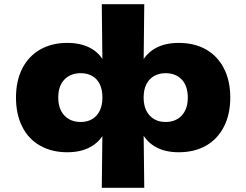

<svg xmlns="http://www.w3.org/2000/svg" viewBox="-20 -713 1170 913"><path d="M464 180 467 -82H476Q454 -38 409 -13.5Q364 11 300 11Q226 11 170.5 -20.5Q115 -52 85.5 -111Q56 -170 56 -249Q56 -329 86 -387.5Q116 -446 171 -477.5Q226 -509 300 -509Q363 -509 408 -485.5Q453 -462 476 -417H467L464 -693H666L663 -417H654Q678 -462 722.5 -485.5Q767 -509 830 -509Q905 -509 960 -477.5Q1015 -446 1045 -387.5Q1075 -329 1075 -249Q1075 -170 1045 -111Q1015 -52 960 -20.5Q905 11 830 11Q766 11 721.5 -13.5Q677 -38 655 -82H663L666 180ZM364 -133Q396 -133 419 -147Q442 -161 454.5 -187Q467 -213 467 -249Q467 -287 454.5 -312.5Q442 -338 419 -351.5Q396 -365 364 -365Q315 -365 286 -334.5Q257 -304 257 -249Q257 -195 286 -164Q315 -133 364 -133ZM767 -133Q816 -133 844.5 -164Q873 -195 873 -249Q873 -304 844.5 -334.5Q816 -365 767 -365Q736 -365 712.5 -351.5Q689 -338 676 -312.5Q663 -287 663 -249Q663 -212 676 -186.5Q689 -161 712 -147Q735 -133 767 -133Z"/></svg>

Font: Nunito Sans 10pt Expanded Black
Style: Regular
Weight: 900
Width: 7
Designer: Vernon Adams
Foundry: Vernon Adams
Version: Version 3.101;gftools[0.9.27]